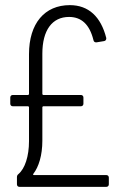

<svg xmlns="http://www.w3.org/2000/svg" viewBox="-20 -728 465 748"><path d="M110 -51C131 -78 145 -123 145 -180V-310C145 -312 147 -314 149 -314H295C301 -314 305 -318 305 -324V-348C305 -354 301 -358 295 -358H149C147 -358 145 -360 145 -362V-519C145 -610 183 -662 249 -662C297 -662 329 -633 344 -572C345 -566 349 -563 354 -563C355 -563 355 -563 356 -563L386 -568C391 -569 394 -573 394 -578C394 -578 394 -579 394 -580C373 -663 325 -708 252 -708C154 -708 93 -637 93 -517V-362C93 -360 91 -358 89 -358H30C24 -358 20 -354 20 -348V-324C20 -318 24 -314 30 -314H89C91 -314 93 -312 93 -310V-178C93 -119 77 -71 52 -50C48 -47 46 -43 46 -38V-10C46 -4 50 0 56 0H394C400 0 404 -4 404 -10V-36C404 -42 400 -46 394 -46H112C109 -46 108 -48 110 -51Z"/></svg>

Font: Barlow Condensed Light
Style: Regular
Weight: 300
Width: 3
Designer: Jeremy Tribby
Foundry: Tribby Type
Version: Version 1.422;hotconv 1.0.109;makeotfexe 2.5.65596